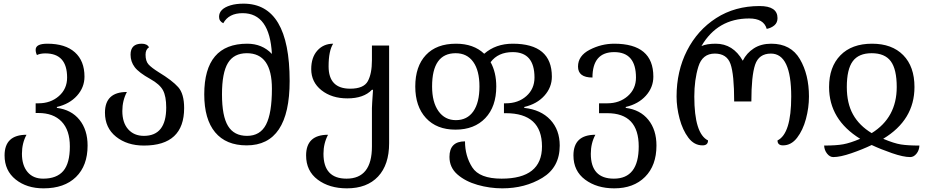

<svg xmlns="http://www.w3.org/2000/svg" viewBox="-20 -785 5076 1050"><path d="M218 245Q332 245 395.5 183Q459 121 459 11Q459 -75 414.5 -130Q370 -185 291 -195V-200Q360 -216 401 -261.5Q442 -307 442 -366Q442 -452 389.5 -499Q337 -546 239 -546Q175 -546 175 -513Q175 -498 182 -484Q200 -493 228 -493Q347 -493 347 -361Q347 -299 302 -259.5Q257 -220 190 -220H175V-167H190Q272 -167 317 -120Q362 -73 362 16Q362 108 326 150Q290 192 216 192Q161 192 130.5 155.5Q100 119 100 56Q100 -2 125 -48Q5 -48 5 65Q5 148 65.5 196.5Q126 245 218 245Z M767 11Q987 11 987 -194Q987 -272 954.5 -308.5Q922 -345 848 -390Q808 -415 792 -433Q776 -451 776 -486Q776 -515 795 -526Q785 -546 755 -546Q694 -546 694 -486Q694 -448 716.5 -418Q739 -388 802 -353Q854 -324 871.5 -291Q889 -258 889 -197Q889 -42 767 -42Q713 -42 681 -78Q649 -114 649 -178Q649 -235 674 -282Q554 -282 554 -169Q554 -86 614.5 -37.5Q675 11 767 11Z M1329 10Q1564 10 1564 -342Q1564 -765 1312 -765Q1271 -765 1241 -756Q1178 -737 1178 -693Q1178 -669 1201 -658Q1231 -713 1307 -713Q1455 -713 1467 -490Q1414 -546 1332 -546Q1097 -546 1097 -269Q1097 -133 1156.5 -61.5Q1216 10 1329 10ZM1331 -42Q1260 -42 1227 -96Q1194 -150 1194 -269Q1194 -387 1226.5 -440.5Q1259 -494 1330 -494Q1467 -494 1467 -300Q1467 -166 1435 -104Q1403 -42 1331 -42Z M1877 245Q1987 245 2047.5 180.5Q2108 116 2108 -2V-536H2014V-456Q2014 -382 1991.5 -341Q1969 -300 1895 -300Q1777 -300 1777 -422Q1777 -507 1802 -546Q1749 -546 1715.5 -508.5Q1682 -471 1682 -407Q1682 -336 1738 -291.5Q1794 -247 1880 -247Q1969 -247 2014 -294H2020Q2014 -208 2014 -194V16Q2014 192 1875 192Q1749 192 1749 56Q1749 -1 1774 -48Q1654 -48 1654 65Q1654 150 1717.5 197.5Q1781 245 1877 245Z M2727 245Q2851 245 2946 187.5Q3041 130 3041 11Q3041 -75 2989.5 -130Q2938 -185 2847 -195V-200Q2916 -216 2957 -261.5Q2998 -307 2998 -366Q2998 -546 2784 -546Q2691 -546 2628 -491Q2570 -546 2474 -546Q2367 -546 2309 -484Q2251 -422 2251 -312Q2251 -203 2309.5 -139.5Q2368 -76 2471 -76Q2574 -76 2634 -139Q2694 -202 2694 -312Q2694 -389 2663 -445Q2704 -500 2784 -500Q2903 -500 2903 -361Q2903 -299 2858.5 -259.5Q2814 -220 2746 -220H2736V-166H2746Q2944 -166 2944 16Q2944 192 2723 192Q2602 192 2562.5 130Q2523 68 2523 -12Q2438 -12 2438 73Q2438 131 2481.5 169Q2525 207 2591.5 226Q2658 245 2727 245ZM2473 -128Q2413 -128 2378 -177Q2343 -226 2343 -312Q2343 -494 2472 -494Q2534 -494 2568 -446.5Q2602 -399 2602 -312Q2602 -224 2568.5 -176Q2535 -128 2473 -128Z M3339 245Q3445 245 3507.5 182.5Q3570 120 3570 11Q3570 -75 3525.5 -130Q3481 -185 3402 -195V-200Q3471 -216 3512 -261.5Q3553 -307 3553 -366Q3553 -546 3339 -546Q3269 -546 3205 -513Q3141 -480 3141 -421Q3141 -361 3220 -361Q3220 -500 3339 -500Q3458 -500 3458 -361Q3458 -299 3413 -259.5Q3368 -220 3301 -220H3256V-166H3301Q3473 -166 3473 16Q3473 192 3337 192Q3211 192 3211 56Q3211 -2 3236 -48Q3116 -48 3116 65Q3116 150 3180 197.5Q3244 245 3339 245Z M3822 10Q3852 10 3852 -17Q3777 -54 3777 -257Q3777 -348 3799 -420Q3821 -492 3889 -492Q3955 -492 3975 -435Q3995 -378 3995 -230H4089Q4089 -370 4109.5 -431Q4130 -492 4196 -492Q4307 -492 4307 -257Q4307 -54 4232 -17Q4232 10 4262 10Q4307 10 4339 -31.5Q4371 -73 4387.5 -134.5Q4404 -196 4404 -257Q4404 -377 4354.5 -461.5Q4305 -546 4198 -546Q4142 -546 4102.5 -520.5Q4063 -495 4042 -453Q3989 -546 3894 -546Q3845 -546 3816 -533Q3904 -684 4077 -684Q4157 -684 4173 -627Q4198 -632 4215 -646.5Q4232 -661 4232 -686Q4232 -752 4134 -752Q3999 -752 3896.5 -686Q3794 -620 3737 -508Q3680 -396 3680 -257Q3680 -198 3696.5 -136Q3713 -74 3744.5 -32Q3776 10 3822 10Z M4537 74Q4575 74 4636 53Q4697 32 4747 8Q4796 31 4858 52.5Q4920 74 4958 74Q4977 74 4992 55.5Q5007 37 5008 11Q4945 11 4907 5Q4869 -1 4810 -26Q4981 -129 4981 -309Q4981 -421 4919.5 -483.5Q4858 -546 4749 -546Q4638 -546 4576 -482.5Q4514 -419 4514 -309Q4514 -131 4684 -26Q4630 -3 4591.5 4Q4553 11 4487 11Q4488 36 4503 55Q4518 74 4537 74ZM4747 -57Q4679 -98 4645 -159Q4611 -220 4611 -309Q4611 -406 4643.5 -450Q4676 -494 4747 -494Q4819 -494 4851.5 -450Q4884 -406 4884 -309Q4884 -142 4747 -57Z"/></svg>

Font: Noto Serif Georgian
Style: Regular
Weight: 400
Designer: Monotype Design Team
Foundry: Monotype Imaging Inc.
Version: Version 1.901